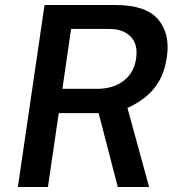

<svg xmlns="http://www.w3.org/2000/svg" viewBox="-20 -743 709 763"><path d="M51 0 157 -723H440Q559.5 -723 608.2 -666.2Q657 -609.5 643 -515.5Q634.5 -457.5 610.8 -418.2Q587 -379 554.2 -354.2Q521.5 -329.5 486.5 -314L572.5 0H448L372 -293.5H213.5L170.5 0ZM228 -390H365.5Q430 -390 471.5 -422Q513 -454 521 -511Q529 -567 499.2 -597.5Q469.5 -628 414 -628H262.5Z"/></svg>

Font: Public Sans SemiBold
Style: Italic
Weight: 600
Italic angle: -8°
Designer: The Public Sans project authors (U.S. Web Design System). Libre Franklin designed by Pablo Impallari and Rodrigo Fuenzal
Version: Version 1.007; ttfautohint (v1.8.1) -l 8 -r 50 -G 200 -x 14 